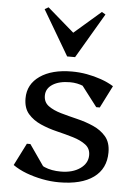

<svg xmlns="http://www.w3.org/2000/svg" viewBox="-55 -814 611 868"><g transform="rotate(5 250.5 -380.0)"><path d="M245 12Q208 12 169.5 4.5Q131 -3 96.5 -16Q62 -29 35 -48L86 -149H102L191 -21H124L118 -94Q144 -64 175.5 -50.5Q207 -37 249 -37Q303 -37 337 -61Q371 -85 371 -122Q371 -152 348.5 -169Q326 -186 291 -196.5Q256 -207 216.5 -216.5Q177 -226 142 -241.5Q107 -257 84.5 -283Q62 -309 62 -353Q62 -417 116 -454.5Q170 -492 261 -492Q295 -492 328.5 -486Q362 -480 393.5 -469Q425 -458 451 -442L400 -341H384L286 -469H362L368 -396Q349 -418 319 -430.5Q289 -443 257 -443Q207 -443 177.5 -424Q148 -405 148 -373Q148 -343 170.5 -326.5Q193 -310 228 -300Q263 -290 302.5 -280.5Q342 -271 377 -255.5Q412 -240 434.5 -213.5Q457 -187 457 -142Q457 -68 402 -28Q347 12 245 12ZM130 -772 257 -662H245L372 -772L389 -762L269 -558H233L113 -762Z"/></g></svg>

Font: Platypi Light
Style: Regular
Weight: 300
Designer: David Sargent
Foundry: Bolt Cutter Type
Version: Version 1.200